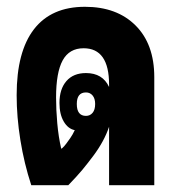

<svg xmlns="http://www.w3.org/2000/svg" viewBox="-20 -545 516 565"><path d="M72 0Q51 -64 40 -132.5Q29 -201 29 -265Q29 -393 80 -459Q131 -525 230 -525Q324 -525 379 -470Q434 -415 434 -318V0H301V-172Q287 -130 255 -87Q237 -63 222.5 -45.5Q208 -28 181 0ZM160 -108H162Q169 -114 175.5 -123Q182 -132 187 -139Q194 -149 200 -162Q180 -166 167.5 -187.5Q155 -209 155 -242Q155 -283 175.5 -306.5Q196 -330 233 -330Q282 -330 301 -289V-296Q301 -403 226 -403Q184 -403 164.5 -367.5Q145 -332 145 -258Q145 -222 148.5 -182.5Q152 -143 160 -108ZM233 -204Q245 -204 252.5 -213Q260 -222 260 -239Q260 -255 252.5 -264Q245 -273 233 -273Q206 -273 206 -239Q206 -204 233 -204Z"/></svg>

Font: Noto Sans Thai Looped UI Condensed ExtraBold
Style: Regular
Weight: 800
Width: 3
Designer: Cadson Demak Team
Foundry: Cadson Demak Co., Ltd.
Version: Version 1.000